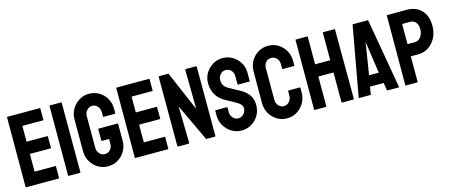

<svg xmlns="http://www.w3.org/2000/svg" viewBox="-45 -1265 4309 1833"><g transform="rotate(-15 2109.0 -348.5)"><path d="M366.7 0H43.5Q39.6 0 39.6 -4.9L40.5 -691.9Q40.5 -695.8 44.4 -695.8H365.7Q369.6 -695.8 369.6 -690.9V-579.1Q369.6 -575.2 365.7 -575.2H160.6V-418.9H365.7Q369.6 -418.9 369.6 -415L370.6 -301.8Q370.6 -297.9 366.7 -297.9H160.6V-123H366.7Q370.6 -123 370.6 -118.2V-3.9Q370.6 0 366.7 0Z M577.6 0H464.4Q459.5 0 459.5 -4.9L460.4 -691.9Q460.4 -695.8 464.4 -695.8H576.7Q580.6 -695.8 580.6 -691.9L581.5 -4.9Q581.5 0 577.6 0Z M852.5 9.8Q798.3 9.8 754.9 -17.1Q710.9 -43.9 684.3 -89.4Q657.7 -134.8 657.7 -190.9V-507.8Q657.7 -562.5 684.6 -607.4Q710.9 -652.8 755.4 -679.9Q799.8 -707 852.5 -707Q907.7 -707 952.1 -680.7Q996.6 -653.8 1022.7 -608.9Q1048.8 -564 1048.8 -507.8V-461.9Q1048.8 -458 1043.9 -458H931.6Q927.7 -458 927.7 -461.9V-500Q927.7 -538.1 906.2 -563Q884.8 -587.9 852.5 -587.9Q823.7 -587.9 801.3 -564Q778.8 -540 778.8 -507.8V-190.9Q778.8 -158.2 800.8 -134.5Q822.8 -110.8 852.5 -110.8Q884.8 -110.8 906.2 -134Q927.7 -157.2 927.7 -190.9V-240.2H857.9Q852.5 -240.2 852.5 -245.1V-356.9Q852.5 -361.8 857.9 -361.8H1044.9Q1048.8 -361.8 1048.8 -356.9V-190.9Q1048.8 -134.8 1022.5 -89.4Q995.6 -43.9 951.7 -17.1Q907.7 9.8 852.5 9.8Z M1446.3 0H1123Q1119.1 0 1119.1 -4.9L1120.1 -691.9Q1120.1 -695.8 1124 -695.8H1445.3Q1449.2 -695.8 1449.2 -690.9V-579.1Q1449.2 -575.2 1445.3 -575.2H1240.2V-418.9H1445.3Q1449.2 -418.9 1449.2 -415L1450.2 -301.8Q1450.2 -297.9 1446.3 -297.9H1240.2V-123H1446.3Q1450.2 -123 1450.2 -118.2V-3.9Q1450.2 0 1446.3 0Z M1647.9 0H1547.9Q1540 0 1540 -6.8L1539.1 -688Q1539.1 -695.8 1546.9 -695.8H1637.2L1806.2 -301.8L1801.3 -688Q1801.3 -695.8 1810.1 -695.8H1909.2Q1915 -695.8 1915 -688L1916 -5.9Q1916 0 1911.1 0H1823.2L1649.9 -368.2L1657.2 -7.8Q1657.2 0 1647.9 0Z M2172.9 9.8Q2119.6 9.8 2074.7 -17.6Q2030.3 -44.9 2003.7 -90.6Q1977.1 -136.2 1977.1 -190.9V-236.8Q1977.1 -242.2 1981.9 -242.2H2094.2Q2098.1 -242.2 2098.1 -236.8V-190.9Q2098.1 -158.2 2120.1 -134.5Q2142.1 -110.8 2172.9 -110.8Q2204.1 -110.8 2226.1 -135Q2248 -159.2 2248 -190.9Q2248 -227.5 2200.2 -254.9Q2192.4 -259.8 2179.9 -266.8Q2167.5 -273.9 2150.4 -283.2Q2133.3 -292.5 2117.2 -301.5Q2101.1 -310.5 2085.9 -318.8Q2031.2 -351.1 2004.6 -399.7Q1978 -448.2 1978 -508.8Q1978 -564.5 2005.4 -609.4Q2032.7 -653.8 2076.9 -679.9Q2121.1 -706.1 2172.9 -706.1Q2226.1 -706.1 2270.5 -679.7Q2314.9 -652.8 2341.6 -608.4Q2368.2 -564 2368.2 -508.8V-426.8Q2368.2 -422.9 2364.3 -422.9H2252Q2248 -422.9 2248 -426.8L2247.1 -508.8Q2247.1 -543.9 2225.1 -565.9Q2203.1 -587.9 2172.9 -587.9Q2142.1 -587.9 2120.1 -564.5Q2098.1 -541 2098.1 -508.8Q2098.1 -476.1 2112.1 -454.1Q2126 -432.1 2163.1 -412.1Q2167 -410.2 2181.2 -402.3Q2195.3 -394.5 2212.6 -385Q2230 -375.5 2244.1 -367.9Q2258.3 -360.4 2261.2 -358.9Q2311 -331.1 2340.1 -290.5Q2369.1 -250 2369.1 -190.9Q2369.1 -133.8 2342.8 -88.4Q2315.9 -43 2271.5 -16.6Q2227.1 9.8 2172.9 9.8Z M2622.6 9.8Q2568.4 9.8 2523.4 -17.6Q2479 -44.9 2452.9 -91.1Q2426.8 -137.2 2426.8 -193.8L2427.7 -505.9Q2427.7 -561.5 2453.1 -606.4Q2478.5 -651.9 2523.2 -679.4Q2567.9 -707 2622.6 -707Q2678.2 -707 2721.7 -680.2Q2765.6 -653.3 2791.7 -607.7Q2817.9 -562 2817.9 -505.9V-460Q2817.9 -456.1 2814 -456.1H2701.7Q2697.8 -456.1 2697.8 -460V-505.9Q2697.8 -539.1 2676.3 -563Q2654.8 -586.9 2622.6 -586.9Q2586.9 -586.9 2567.9 -562.5Q2548.8 -538.1 2548.8 -505.9V-193.8Q2548.8 -157.2 2570.3 -134Q2591.8 -110.8 2622.6 -110.8Q2654.8 -110.8 2676.3 -136.5Q2697.8 -162.1 2697.8 -193.8V-240.2Q2697.8 -244.1 2701.7 -244.1H2814.9Q2818.8 -244.1 2818.8 -240.2V-193.8Q2818.8 -137.7 2792.5 -91.3Q2765.6 -45.4 2721.7 -17.8Q2677.7 9.8 2622.6 9.8Z M3008.3 0H2895Q2891.1 0 2891.1 -4.9L2892.1 -691.9Q2892.1 -695.8 2897 -695.8H3008.3Q3013.2 -695.8 3013.2 -691.9L3012.2 -419.9H3162.1V-691.9Q3162.1 -695.8 3166 -695.8H3277.3Q3282.2 -695.8 3282.2 -691.9L3284.2 -4.9Q3284.2 0 3279.3 0H3167Q3162.1 0 3162.1 -4.9V-298.8H3012.2V-4.9Q3012.2 0 3008.3 0Z M3332 -4.9 3456.1 -691.9Q3457 -695.8 3460.9 -695.8H3606Q3609.9 -695.8 3610.8 -691.9L3730 -4.9Q3730.5 0 3726.1 0H3615.2Q3610.4 0 3609.9 -4.9L3599.1 -78.1H3462.9L3452.1 -4.9Q3451.7 0 3447.3 0H3335.9Q3332 0 3332 -4.9ZM3538.1 -465.8 3532.2 -502.9 3527.8 -465.8 3482.9 -185.1H3579.1Z M3909.7 0H3797.4Q3792.5 0 3792.5 -4.9L3794.4 -691.9Q3794.4 -695.8 3798.3 -695.8H3990.7Q4082.5 -695.8 4136 -639.9Q4189.5 -584 4189.5 -487.8Q4189.5 -417.5 4161.6 -365.2Q4133.3 -313.5 4088.4 -285.2Q4043.5 -256.8 3990.7 -256.8H3914.6V-4.9Q3914.6 0 3909.7 0ZM3990.7 -577.1 3914.6 -576.2V-377.9H3990.7Q4022.5 -377.9 4045.9 -408.4Q4069.3 -439 4069.3 -487.8Q4069.3 -526.9 4048.3 -552Q4027.3 -577.1 3990.7 -577.1Z"/></g></svg>

Font: Bayon
Style: Regular
Weight: 400
Designer: Danh Hong
Version: Version 8.001; ttfautohint (v1.8.3)